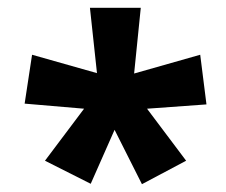

<svg xmlns="http://www.w3.org/2000/svg" viewBox="-20 -886 577 491"><path d="M340 -866 323 -698 492 -746 508 -619 356 -608 456 -475 343 -415 273 -554 212 -416 95 -475 195 -608 43 -621 62 -746 228 -699 210 -866Z"/></svg>

Font: Noto Sans Telugu UI ExtraCondensed ExtraBold
Style: Regular
Weight: 800
Width: 2
Designer: Jelle Bosma - Monotype Design Team
Foundry: Monotype Imaging Inc.
Version: Version 2.006; ttfautohint (v1.8.4.7-5d5b)